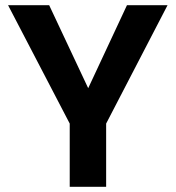

<svg xmlns="http://www.w3.org/2000/svg" viewBox="-20 -718 676 738"><path d="M624 -698 388 -243V0H248V-243L11 -698H169L319 -379L468 -698Z"/></svg>

Font: MSTAGE SemiBold
Style: Regular
Weight: 600
Designer: Ninad Kale (Devanagari), Jonny Pinhorn (Latin)
Foundry: Indian Type Foundry
Version: 4.004